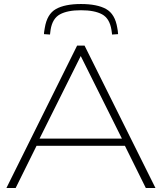

<svg xmlns="http://www.w3.org/2000/svg" viewBox="-20 -936 807 956"><path d="M12 0 364 -709H401L754 0H706L602 -210H162L58 0ZM177 -246H587L382 -657ZM383 -916Q464 -916 508.5 -891Q553 -866 564 -797Q567 -783 568 -766L538 -764Q537 -771 536.5 -776.5Q536 -782 535 -787Q526 -844 488.5 -864.5Q451 -885 383 -885Q316 -885 278.5 -864.5Q241 -844 232 -788Q231 -782 230.5 -776.5Q230 -771 229 -764L199 -766Q199 -774 200.5 -782Q202 -790 203 -797Q214 -866 258.5 -891Q303 -916 383 -916Z"/></svg>

Font: Georama Extended ExtraLight
Style: Regular
Weight: 200
Width: 7
Designer: Jean-Baptiste Levee
Foundry: Production Type
Version: Version 1.000